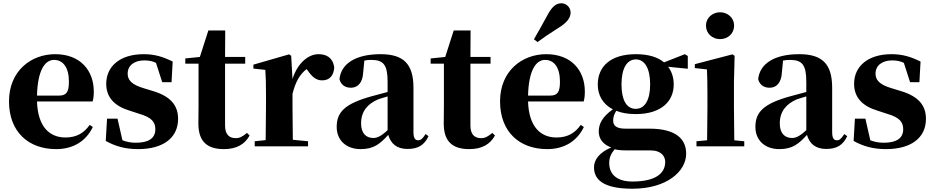

<svg xmlns="http://www.w3.org/2000/svg" viewBox="-20 -894 5707 1173"><path d="M323 17C427 17 505 -31 547 -118L528 -131C495 -84 451 -54 380 -54C283 -54 211 -119 206 -274H546C551 -293 553 -310 553 -335C553 -462 472 -563 317 -563C170 -563 35 -461 35 -275C35 -88 154 17 323 17ZM206 -310C210 -466 255 -528 310 -528C364 -528 401 -484 401 -395C401 -333 387 -310 341 -310Z M824 17C976 17 1068 -51 1068 -168C1068 -250 1022 -305 917 -337L858 -355C780 -378 760 -408 760 -444C760 -494 800 -525 862 -525C891 -525 912 -520 933 -510L971 -392H1028L1035 -518C976 -547 925 -563 858 -563C711 -563 629 -487 629 -382C629 -297 682 -245 772 -218L830 -199C910 -176 929 -146 929 -104C929 -49 887 -22 811 -22C779 -22 754 -27 728 -37L698 -169H634L626 -33C685 0 746 17 824 17Z M1348 17C1425 17 1475 -12 1505 -66L1489 -82C1462 -60 1445 -50 1420 -50C1380 -50 1355 -73 1355 -127V-505H1478V-546H1355L1356 -708H1253L1201 -546L1112 -537V-505H1193V-249C1193 -208 1192 -179 1192 -139C1192 -29 1246 17 1348 17Z M1767 -321C1786 -395 1811 -439 1853 -472L1860 -463C1886 -426 1910 -403 1948 -403C1998 -403 2020 -438 2022 -484C2012 -544 1973 -563 1925 -563C1866 -563 1798 -511 1767 -411L1759 -553L1746 -562L1528 -499V-475L1601 -467C1604 -419 1605 -387 1605 -321V-238C1605 -182 1604 -96 1603 -38L1536 -31V0H1862V-31L1769 -40L1767 -238Z M2469 16C2534 16 2572 -7 2598 -62L2580 -75C2561 -45 2550 -37 2535 -37C2516 -37 2506 -50 2506 -88V-357C2506 -502 2447 -563 2305 -563C2150 -563 2063 -503 2054 -410C2063 -376 2088 -358 2124 -358C2162 -358 2196 -384 2199 -453L2206 -524C2221 -527 2234 -528 2248 -528C2324 -528 2348 -497 2348 -393V-332L2251 -306C2088 -261 2037 -210 2037 -119C2037 -35 2097 17 2183 17C2263 17 2301 -14 2352 -70C2367 -17 2404 16 2469 16ZM2348 -99C2307 -60 2282 -51 2261 -51C2216 -51 2186 -80 2186 -140C2186 -213 2225 -259 2290 -287C2304 -292 2325 -298 2348 -305Z M2847 17C2924 17 2974 -12 3004 -66L2988 -82C2961 -60 2944 -50 2919 -50C2879 -50 2854 -73 2854 -127V-505H2977V-546H2854L2855 -708H2752L2700 -546L2611 -537V-505H2692V-249C2692 -208 2691 -179 2691 -139C2691 -29 2745 17 2847 17Z M3242 -654 3264 -637C3296 -661 3329 -684 3397 -727C3444 -756 3466 -786 3466 -817C3466 -852 3437 -874 3410 -874C3377 -874 3353 -853 3327 -806C3286 -730 3264 -692 3242 -654ZM3323 17C3427 17 3505 -31 3547 -118L3528 -131C3495 -84 3451 -54 3380 -54C3283 -54 3211 -119 3206 -274H3546C3551 -293 3553 -310 3553 -335C3553 -462 3472 -563 3317 -563C3170 -563 3035 -461 3035 -275C3035 -88 3154 17 3323 17ZM3206 -310C3210 -466 3255 -528 3310 -528C3364 -528 3401 -484 3401 -395C3401 -333 3387 -310 3341 -310Z M3864 -229C3806 -229 3777 -286 3777 -378C3777 -475 3809 -531 3865 -531C3919 -531 3952 -476 3952 -378C3952 -286 3921 -229 3864 -229ZM3864 -197C4021 -197 4096 -276 4096 -378C4096 -420 4084 -457 4062 -486L4182 -474V-552L4164 -563L4037 -513C4000 -544 3943 -563 3865 -563C3707 -563 3632 -485 3632 -378C3632 -313 3662 -258 3724 -226C3659 -180 3638 -136 3638 -91C3638 -45 3665 -11 3714 7C3643 37 3609 81 3609 128C3609 199 3659 259 3844 259C4052 259 4172 154 4172 45C4172 -43 4112 -108 3947 -108H3801C3748 -108 3726 -125 3726 -157C3726 -179 3732 -196 3745 -217C3777 -204 3817 -197 3864 -197ZM3735 18C3762 25 3790 25 3844 25H3955C4022 25 4044 63 4044 95C4044 170 3978 215 3843 215C3755 215 3702 176 3702 102C3702 66 3714 45 3735 18Z M4379 -655C4427 -655 4465 -689 4465 -738C4465 -784 4427 -819 4379 -819C4332 -819 4293 -784 4293 -738C4293 -689 4332 -655 4379 -655ZM4299 0H4527V-31L4466 -37C4465 -95 4464 -182 4464 -238V-392L4468 -553L4455 -562L4225 -502V-478L4299 -470C4301 -423 4302 -384 4302 -318V-238L4300 -37L4235 -31V0Z M5027 16C5092 16 5130 -7 5156 -62L5138 -75C5119 -45 5108 -37 5093 -37C5074 -37 5064 -50 5064 -88V-357C5064 -502 5005 -563 4863 -563C4708 -563 4621 -503 4612 -410C4621 -376 4646 -358 4682 -358C4720 -358 4754 -384 4757 -453L4764 -524C4779 -527 4792 -528 4806 -528C4882 -528 4906 -497 4906 -393V-332L4809 -306C4646 -261 4595 -210 4595 -119C4595 -35 4655 17 4741 17C4821 17 4859 -14 4910 -70C4925 -17 4962 16 5027 16ZM4906 -99C4865 -60 4840 -51 4819 -51C4774 -51 4744 -80 4744 -140C4744 -213 4783 -259 4848 -287C4862 -292 4883 -298 4906 -305Z M5393 17C5545 17 5637 -51 5637 -168C5637 -250 5591 -305 5486 -337L5427 -355C5349 -378 5329 -408 5329 -444C5329 -494 5369 -525 5431 -525C5460 -525 5481 -520 5502 -510L5540 -392H5597L5604 -518C5545 -547 5494 -563 5427 -563C5280 -563 5198 -487 5198 -382C5198 -297 5251 -245 5341 -218L5399 -199C5479 -176 5498 -146 5498 -104C5498 -49 5456 -22 5380 -22C5348 -22 5323 -27 5297 -37L5267 -169H5203L5195 -33C5254 0 5315 17 5393 17Z"/></svg>

Font: Source Han Serif KR Heavy
Style: Regular
Weight: 900
Designer: Ryoko NISHIZUKA 西塚涼子 (kana & ideographs); Frank Grießhammer (Latin, Greek & Cyrillic); Wenlong ZHANG 张文龙 (bopomofo); San
Foundry: Adobe
Version: Version 2.001;hotconv 1.1.0;makeotfexe 2.6.0